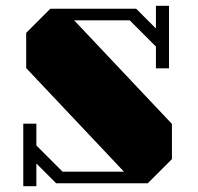

<svg xmlns="http://www.w3.org/2000/svg" viewBox="-20 -630 681 660"><path d="M105 10V-68L173 0H488L571 -83V-204L235 -560H426L516 -470V-395H561V-610H516V-532L448 -600H153L70 -517V-396L406 -40H195L105 -130V-205H60V10Z"/></svg>

Font: Kumar One
Style: Regular
Weight: 400
Designer: Parimal Parmar
Foundry: Indian Type Foundry
Version: Version 1.000;PS 1.000;hotconv 1.0.88;makeotf.lib2.5.647800